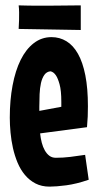

<svg xmlns="http://www.w3.org/2000/svg" viewBox="-20 -676 364 708"><path d="M307.1 -13.2Q261.7 2.4 224.4 7.3Q187 12.2 163.1 12.2Q133.3 12.2 110.8 0.5Q88.4 -11.2 72 -30.8Q55.7 -50.3 44.9 -75.9Q34.2 -101.6 27.8 -129.9Q21.5 -158.2 18.8 -187.3Q16.1 -216.3 16.1 -242.2Q16.1 -306.6 26.4 -361.1Q36.6 -415.5 56.2 -455.1Q75.7 -494.6 104.5 -516.8Q133.3 -539.1 169.9 -539.1Q200.2 -539.1 225.1 -523.9Q250 -508.8 267.6 -477.5Q285.2 -446.3 294.7 -398.2Q304.2 -350.1 304.2 -284.2Q304.2 -265.6 303.5 -246.6Q302.7 -227.5 300.8 -207L127.9 -184.1Q129.9 -166 134 -149.9Q138.2 -133.8 145.3 -121.3Q152.3 -108.9 162.1 -101.6Q171.9 -94.2 186 -94.2Q212.4 -94.2 238.8 -97.4Q265.1 -100.6 293.9 -105ZM125 -267.1 206.1 -282.2V-300.8Q206.1 -342.3 199.7 -365Q193.4 -387.7 186 -398.4Q177.2 -411.1 166 -413.1Q151.9 -411.6 143.6 -399.9Q135.3 -388.2 131.1 -369.9Q127 -351.6 126 -328.6Q125 -305.7 125 -282.2ZM277.8 -656.2V-565.4L48.8 -569.3Q49.8 -585.9 50.3 -602.1Q50.8 -615.7 50.5 -630.4Q50.3 -645 48.8 -656.2Q60.5 -655.8 76.7 -655.5Q92.8 -655.3 111.1 -655Q129.4 -654.8 148.9 -655Q168.5 -655.3 187 -655.3Q230.5 -655.8 277.8 -656.2Z"/></svg>

Font: Mouse Memoirs
Style: Regular
Weight: 400
Version: Version 1.000